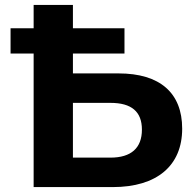

<svg xmlns="http://www.w3.org/2000/svg" viewBox="-20 -762 792 782"><path d="M277 -463V-544H487V-647H277V-742H117V-647H23V-544H117V0H439C619 0 722 -87 722 -238C722 -384 631 -463 463 -463ZM277 -120V-343H430C516 -343 558 -307 558 -234C558 -159 514 -120 430 -120Z"/></svg>

Font: Talent SemiBold
Style: Bold
Weight: 700
Designer: Mike Powis
Version: Version 1.001;hotconv 1.0.109;makeotfexe 2.5.65596